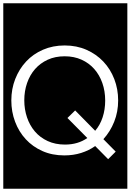

<svg xmlns="http://www.w3.org/2000/svg" viewBox="-32 -937 796 1170"><path d="M688 -325Q688 -394 664.5 -455Q641 -516 598 -561.5Q555 -607 495 -633.5Q435 -660 362 -660Q290 -660 230 -634Q170 -608 127.5 -562.5Q85 -517 61 -456Q37 -395 37 -325Q37 -256 60 -195Q83 -134 125 -88.5Q167 -43 226.5 -16.5Q286 10 360 10Q415 10 462.5 -5Q510 -20 548 -47L627 33L673 -13L598 -89Q640 -135 664 -195.5Q688 -256 688 -325ZM609 -324Q609 -270 593.5 -222.5Q578 -175 548 -140L426 -264L379 -218L500 -96Q443 -56 364 -56Q305 -56 258.5 -77.5Q212 -99 180.5 -136Q149 -173 132.5 -222Q116 -271 116 -326Q116 -382 133 -431Q150 -480 181.5 -516Q213 -552 258.5 -573Q304 -594 362 -594Q419 -594 464.5 -573.5Q510 -553 542 -517Q574 -481 591.5 -431.5Q609 -382 609 -324ZM-12 -917H744V213H-12Z"/></svg>

Font: Zilla Slab Regular Highlight
Style: Regular
Weight: 410
Designer: Typotheque Type Foundry
Foundry: Typotheque type foundry
Version: Version 1.0; 2017